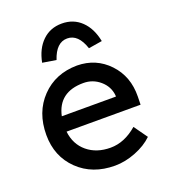

<svg xmlns="http://www.w3.org/2000/svg" viewBox="-140 -867 867 980"><g transform="rotate(-20 293.0 -377.5)"><path d="M317 10Q195 10 117.5 -65Q40 -140 40 -257Q40 -380 115 -458Q190 -536 308 -537Q411 -536 479.5 -463.5Q548 -391 546 -282L545 -238H143Q151 -167 201 -125.5Q251 -84 327 -84Q403 -84 472 -144L524 -71Q487 -35 429.5 -12.5Q372 10 317 10ZM146 -611Q160 -683 202.5 -724Q245 -765 308 -765Q371 -765 413.5 -724Q456 -683 470 -611L396 -599Q368 -684 308 -684Q248 -684 220 -599ZM147 -320H441V-327Q436 -376 397.5 -409Q359 -442 308 -442Q173 -442 147 -320Z"/></g></svg>

Font: Easer Grotesk
Style: Regular
Weight: 400
Designer: Boardeaser, Bonnie Shaver-Troup, Thomas Jockin
Foundry: Lexend
Version: Version 1.008;Glyphs 3.1.2 (3151)